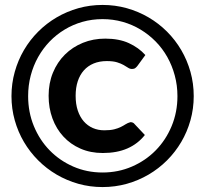

<svg xmlns="http://www.w3.org/2000/svg" viewBox="-20 -751 832 778"><path d="M508.5 -256Q520 -256 526 -247.5L567 -204Q538.5 -168 496.2 -149.5Q454 -131 396.5 -131Q346.5 -131 306 -148.8Q265.5 -166.5 236.8 -197.8Q208 -229 192.5 -271.2Q177 -313.5 177 -363Q177 -414 194.5 -456.5Q212 -499 243 -529.8Q274 -560.5 315.8 -577.5Q357.5 -594.5 406.5 -594.5Q462.5 -594.5 502.2 -576.2Q542 -558 569 -528L536.5 -483.5Q533.5 -479.5 528.5 -475.5Q523.5 -471.5 515 -471.5Q506.5 -471.5 499 -476.5Q491.5 -481.5 481 -487.5Q470.5 -493.5 454.5 -498.5Q438.5 -503.5 413 -503.5Q383 -503.5 359.5 -493.8Q336 -484 319.8 -465.8Q303.5 -447.5 295 -421.5Q286.5 -395.5 286.5 -363Q286.5 -329 295.2 -303Q304 -277 319.5 -259.2Q335 -241.5 356.2 -232.2Q377.5 -223 402.5 -223Q427 -223 442.8 -227Q458.5 -231 469.5 -236.5Q480.5 -242 489 -247.5Q497.5 -253 508.5 -256ZM26.5 -361.5Q26.5 -412.5 39.8 -459.8Q53 -507 77 -548Q101 -589 134.8 -622.8Q168.5 -656.5 209.5 -680.5Q250.5 -704.5 297.5 -717.8Q344.5 -731 395.5 -731Q446.5 -731 493.8 -717.8Q541 -704.5 582 -680.5Q623 -656.5 656.8 -622.8Q690.5 -589 714.5 -548Q738.5 -507 751.8 -459.8Q765 -412.5 765 -361.5Q765 -311 751.8 -263.8Q738.5 -216.5 714.5 -175.8Q690.5 -135 656.8 -101.2Q623 -67.5 582 -43.5Q541 -19.5 493.8 -6.2Q446.5 7 395.5 7Q344.5 7 297.5 -6.2Q250.5 -19.5 209.5 -43.5Q168.5 -67.5 134.8 -101.2Q101 -135 77 -175.8Q53 -216.5 39.8 -263.5Q26.5 -310.5 26.5 -361.5ZM94 -361.5Q94 -296.5 117.2 -240Q140.5 -183.5 181.2 -141.8Q222 -100 277 -76Q332 -52 395.5 -52Q459 -52 514.5 -76Q570 -100 611 -141.8Q652 -183.5 675.5 -240Q699 -296.5 699 -361.5Q699 -405 688.2 -445Q677.5 -485 658 -519.8Q638.5 -554.5 610.8 -582.8Q583 -611 549.5 -631.2Q516 -651.5 477 -662.5Q438 -673.5 395.5 -673.5Q353 -673.5 314.2 -662.5Q275.5 -651.5 242 -631.2Q208.5 -611 181.2 -582.8Q154 -554.5 134.5 -519.8Q115 -485 104.5 -445Q94 -405 94 -361.5Z"/></svg>

Font: Lato TR
Style: Bold
Weight: 700
Designer: Lukasz Dziedzic
Foundry: tyPoland Lukasz Dziedzic
Version: Version 1.104 2013